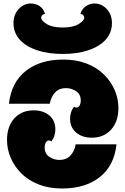

<svg xmlns="http://www.w3.org/2000/svg" viewBox="-20 -1058 716 1096"><path d="M31 -466Q45 -588 127 -653Q209 -718 341 -718Q416 -718 475 -695Q534 -672 574 -632Q614 -592 635 -543Q656 -494 656 -441Q656 -365 614.5 -318.5Q573 -272 504 -272Q449 -272 414.5 -301.5Q380 -331 380 -380Q380 -399 385.5 -416.5Q391 -434 403 -449Q408 -444 417 -444Q428 -444 434.5 -456Q441 -468 441 -484Q441 -520 414.5 -537.5Q388 -555 356 -555Q318 -555 295 -531Q272 -507 264 -466ZM645 -234Q632 -112 549.5 -47Q467 18 335 18Q260 18 201 -5Q142 -28 102 -68Q62 -108 41 -157.5Q20 -207 20 -259Q20 -336 61.5 -382Q103 -428 172 -428Q228 -428 262 -398.5Q296 -369 296 -320Q296 -301 290.5 -283.5Q285 -266 273 -251Q268 -256 259 -256Q248 -256 241.5 -244.5Q235 -233 235 -216Q235 -180 262 -162.5Q289 -145 320 -145Q358 -145 381.5 -169.5Q405 -194 412 -234ZM57 -926Q57 -975 86.5 -1006.5Q116 -1038 157 -1038Q183 -1038 205 -1024Q227 -1010 237 -980Q224 -976 219.5 -969.5Q215 -963 215 -956Q215 -941 246.5 -921Q278 -901 338 -901Q398 -901 429.5 -921Q461 -941 461 -956Q461 -963 456.5 -969.5Q452 -976 439 -980Q450 -1010 472 -1024Q494 -1038 519 -1038Q560 -1038 589.5 -1006.5Q619 -975 619 -926Q619 -872 584 -832.5Q549 -793 485.5 -771.5Q422 -750 338 -750Q254 -750 190.5 -771.5Q127 -793 92 -832.5Q57 -872 57 -926Z"/></svg>

Font: Exile
Style: Regular
Weight: 400
Designer: Bartłomiej Rózga @rozgatype
Version: Version 1.000; ttfautohint (v1.8.4.7-5d5b)